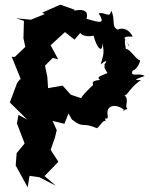

<svg xmlns="http://www.w3.org/2000/svg" viewBox="-20 -765 646 819"><path d="M201 -250 255 -237 272 -281 287 -255C340 -214 327 -247 394 -218C407 -228 425 -261 430 -245C426 -282 438 -240 440 -270C428 -320 479 -325 513 -293C479 -299 535 -292 520 -306C513 -319 538 -350 496 -368C527 -341 515 -378 582 -424C538 -420 572 -432 597 -441C575 -457 530 -432 547 -466C548 -460 572 -478 578 -507C558 -512 536 -557 517 -556C507 -607 515 -606 531 -565C530 -592 479 -611 546 -609C517 -666 464 -633 490 -636C449 -646 476 -680 454 -720C449 -684 427 -716 401 -708C429 -663 412 -666 349 -685C355 -706 353 -730 297 -720V-724L237 -745L160 -711L171 -705L112 -681L49 -687L82 -676L80 -602L88 -565L43 -522L30 -523L70 -424L66 -428L53 -411L22 -328L96 -255L59 -275L52 -239L85 -153L51 -112L47 -59L98 34L106 -15L148 -9L218 27L170 -14L229 -75L196 -126L214 -177L222 -210L203 -252ZM426 -475C454 -422 459 -438 454 -464C431 -443 382 -441 407 -424C355 -420 387 -403 373 -399C331 -358 317 -340 333 -344L282 -361L247 -400L185 -389L182 -436L172 -485L205 -518L228 -512L196 -572L257 -628L298 -596L327 -630C310 -628 338 -602 379 -613C398 -544 420 -544 416 -582C431 -529 411 -512 411 -490C421 -502 445 -514 426 -491Z"/></svg>

Font: Asimov Aggro
Style: Condensed
Weight: 500
Designer: Google
Version: Version 2.000980; 2014